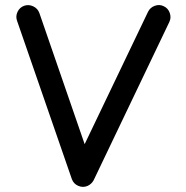

<svg xmlns="http://www.w3.org/2000/svg" viewBox="-20 -709 728 753"><path d="M75.2 -686.5Q92.8 -692.4 110.4 -684.1Q127.9 -675.8 134.3 -658.2L312 -143.6L560.5 -662.6Q568.8 -679.7 587.2 -686.3Q605.5 -692.9 622.1 -684.6Q639.2 -676.8 645.8 -658.2Q652.3 -639.6 644 -622.6L347.2 -2Q344.2 3.9 337.9 10.3Q331.5 16.6 323.7 20Q305.7 27.8 287.1 20Q268.6 12.2 261.7 -6.8L46.9 -627.4Q40.5 -645 48.8 -662.6Q57.1 -680.2 75.2 -686.5Z"/></svg>

Font: Mikhak Medium
Style: Regular
Weight: 500
Designer: Amin Abedi
Version: Version 3.3